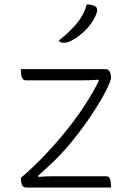

<svg xmlns="http://www.w3.org/2000/svg" viewBox="-20 -833 590 853"><path d="M73 -526H450Q460 -526 466.5 -516.5Q473 -507 473 -488V-486Q473 -475 452.5 -433.5Q432 -392 394 -333.5Q356 -275 304.5 -210.5Q253 -146 190 -89Q180 -80 169 -70Q158 -60 149 -52L151 -47Q171 -49 187.5 -49.5Q204 -50 222 -50H450Q464 -50 468.5 -38.5Q473 -27 473 -10V0H96Q83 0 78 -11.5Q73 -23 73 -40V-43Q133 -94 193 -158.5Q253 -223 305 -292Q357 -361 394 -427Q408 -451 419 -474L416 -479Q394 -477 373.5 -476.5Q353 -476 330 -476H96Q83 -476 78 -487.5Q73 -499 73 -516ZM365 -813Q386 -813 399 -807Q409 -803 411 -794Q413 -785 410 -777Q399 -743 370 -710Q341 -677 304 -656Q282 -643 263 -643Q258 -643 251.5 -645Q245 -647 240 -652Q289 -690 321.5 -729.5Q354 -769 365 -813Z"/></svg>

Font: Recursive Sn Csl St Lt
Style: Regular
Weight: 300
Version: Version 1.079;hotconv 1.0.112;makeotfexe 2.5.65598; ttfautoh